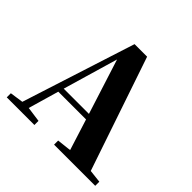

<svg xmlns="http://www.w3.org/2000/svg" viewBox="-182 -938 1125 1125"><g transform="rotate(45 380.5 -375.0)"><path d="M425 -272 316 -614 216 -272ZM749 -34V0H408V-34L497 -44L436 -237H206L151 -47L245 -34V0H16V-34L99 -46L325 -750H429L669 -43Z"/></g></svg>

Font: Source Han Serif CN Heavy
Style: Regular
Weight: 900
Designer: Ryoko NISHIZUKA  (kana & ideographs); Frank Grießhammer (Latin, Greek & Cyrillic); Wenlong ZHANG  (bopomofo); Sandoll Co
Foundry: Adobe Systems Incorporated
Version: Version 1.000;PS 1;hotconv 16.6.53;makeotf.lib2.5.65590